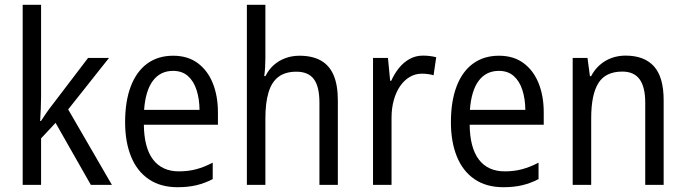

<svg xmlns="http://www.w3.org/2000/svg" viewBox="-20 -780 2893 810"><path d="M153.3 -759.8V-373Q153.3 -349.1 152.1 -321.5Q150.9 -293.9 149.4 -269.5H152.8Q162.1 -284.2 176 -304.2Q189.9 -324.2 201.7 -338.9L351.6 -535.6H439.9L267.6 -318.4L452.1 0H363.3L214.4 -261.7L153.3 -196.3V0H75.7V-759.8Z M710.4 -544.9Q772 -544.9 814 -513.9Q856 -482.9 877.7 -429Q899.4 -375 899.4 -305.7V-253.9H586.9Q587.9 -156.7 625.7 -106.9Q663.6 -57.1 734.9 -57.1Q774.9 -57.1 808.3 -66.2Q841.8 -75.2 877.4 -93.8V-24.4Q843.3 -6.8 808.3 1.5Q773.4 9.8 729 9.8Q657.2 9.8 607.7 -23.9Q558.1 -57.6 533 -119.4Q507.8 -181.2 507.8 -264.6Q507.8 -352.5 531.7 -415.5Q555.7 -478.5 601.1 -511.7Q646.5 -544.9 710.4 -544.9ZM710 -481Q656.2 -481 625 -439.2Q593.8 -397.5 587.9 -316.4H821.8Q821.3 -362.8 809.3 -400.1Q797.4 -437.5 772.9 -459.2Q748.5 -481 710 -481Z M1099.6 -759.8V-536.1Q1099.6 -515.6 1098.4 -495.8Q1097.2 -476.1 1094.7 -459H1100.1Q1113.3 -486.3 1134.8 -505.4Q1156.2 -524.4 1184.1 -534.7Q1211.9 -544.9 1243.2 -544.9Q1297.9 -544.9 1334 -524.4Q1370.1 -503.9 1387.7 -462.2Q1405.3 -420.4 1405.3 -356.4V0H1327.6V-346.7Q1327.6 -414.6 1304.2 -446Q1280.8 -477.5 1230.5 -477.5Q1183.6 -477.5 1154.8 -455.8Q1126 -434.1 1112.8 -390.1Q1099.6 -346.2 1099.6 -280.3V0H1021.5V-759.8Z M1764.6 -545.4Q1778.3 -545.4 1792.7 -543.7Q1807.1 -542 1820.3 -538.6L1809.1 -462.4Q1798.3 -465.8 1785.4 -467.5Q1772.5 -469.2 1759.8 -469.2Q1732.4 -469.2 1709 -455.6Q1685.5 -441.9 1668.2 -417Q1650.9 -392.1 1641.4 -357.9Q1631.8 -323.7 1631.8 -283.2V0H1553.7V-535.6H1616.7L1626 -439H1630.4Q1644 -469.2 1663.3 -493.2Q1682.6 -517.1 1708 -531.2Q1733.4 -545.4 1764.6 -545.4Z M2085 -544.9Q2146.5 -544.9 2188.5 -513.9Q2230.5 -482.9 2252.2 -429Q2273.9 -375 2273.9 -305.7V-253.9H1961.4Q1962.4 -156.7 2000.2 -106.9Q2038.1 -57.1 2109.4 -57.1Q2149.4 -57.1 2182.9 -66.2Q2216.3 -75.2 2252 -93.8V-24.4Q2217.8 -6.8 2182.9 1.5Q2147.9 9.8 2103.5 9.8Q2031.7 9.8 1982.2 -23.9Q1932.6 -57.6 1907.5 -119.4Q1882.3 -181.2 1882.3 -264.6Q1882.3 -352.5 1906.2 -415.5Q1930.2 -478.5 1975.6 -511.7Q2021 -544.9 2085 -544.9ZM2084.5 -481Q2030.8 -481 1999.5 -439.2Q1968.3 -397.5 1962.4 -316.4H2196.3Q2195.8 -362.8 2183.8 -400.1Q2171.9 -437.5 2147.5 -459.2Q2123 -481 2084.5 -481Z M2619.1 -545.4Q2698.2 -545.4 2739 -500Q2779.8 -454.6 2779.8 -356.9V0H2702.1V-346.7Q2702.1 -412.6 2678.5 -445.3Q2654.8 -478 2605.5 -478Q2534.7 -478 2504.4 -429.4Q2474.1 -380.9 2474.1 -281.2V0H2396V-535.6H2458.5L2468.8 -458.5H2473.6Q2487.8 -485.8 2509.8 -505.4Q2531.7 -524.9 2559.6 -535.2Q2587.4 -545.4 2619.1 -545.4Z"/></svg>

Font: Open Sans SemiCondensed
Style: Regular
Weight: 400
Width: 4
Designer: Monotype Design Team
Foundry: Monotype Imaging Inc.
Version: Version 3.000